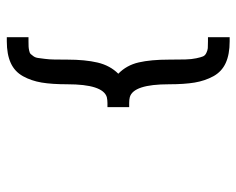

<svg xmlns="http://www.w3.org/2000/svg" viewBox="-86 -608 702 570"><g transform="rotate(-90 265.0 -323.0)"><path d="M439.5 -56.6V7.8H427.2Q388.7 7.8 363 -3.9Q337.4 -15.6 323.7 -40.5Q310.1 -65.4 304.9 -96.2Q299.8 -127 299.8 -172.4Q299.8 -277.8 261.7 -288.6Q254.4 -290.5 244.1 -290.5H231.9V-355H244.1Q252.9 -355 261.7 -356.9Q299.8 -368.7 299.8 -474.1Q299.8 -519.5 304.9 -550.3Q310.1 -581.1 323.7 -605.7Q337.4 -630.4 363 -642.1Q388.7 -653.8 427.2 -653.8H439.5V-589.4H427.2Q416.5 -589.4 411.6 -589.1Q406.7 -588.9 399.7 -587.4Q392.6 -585.9 389.9 -583.3Q387.2 -580.6 383.1 -574.7Q378.9 -568.8 377.9 -561Q377 -553.2 375.2 -540.5Q373.5 -527.8 373.3 -512.2Q373 -496.6 373 -474.1Q373 -421.4 364.3 -384.3Q355.5 -347.2 331.1 -322.8Q356.4 -298.3 364.7 -262.2Q373 -226.1 373 -172.4Q373 -142.6 373.5 -123.8Q374 -105 377 -91.3Q379.9 -77.6 382.6 -71.3Q385.3 -64.9 393.1 -61.3Q400.9 -57.6 407 -57.1Q413.1 -56.6 427.2 -56.6Z"/></g></svg>

Font: AzarMehrMonospaced
Style: SansBold
Weight: 1
Designer: Amin Abedi
Version: Version 1.00